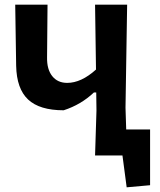

<svg xmlns="http://www.w3.org/2000/svg" viewBox="-20 -664 684 820"><path d="M386 0 392 -192 391 -269H381Q326 -217 252 -193Q149 -193 100 -239Q51 -285 49 -383L45 -644H183L181 -419Q180 -368 203 -339Q226 -310 267 -310Q327 -310 390 -367L386 -644H523L516 -204L519 -111H621V127L521 136L503 0Z"/></svg>

Font: Alegreya Sans
Style: Bold
Weight: 700
Designer: Juan Pablo del Peral
Foundry: Huerta Tipografica
Version: Version 2.007